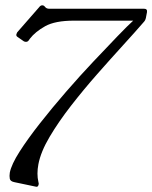

<svg xmlns="http://www.w3.org/2000/svg" viewBox="-20 -513 575 725"><path d="M524 -480Q537 -480 535 -467L531 -446Q529 -436 523 -430Q491 -393 444.5 -342Q398 -291 346.5 -232.5Q295 -174 248 -113.5Q201 -53 167.5 3.5Q134 60 125 107Q118 144 125 174Q127 181 126 183Q124 194 116 192L35 175Q19 172 17 162Q15 152 17 139Q23 108 54 59.5Q85 11 131 -47.5Q177 -106 229.5 -166.5Q282 -227 333 -281Q384 -335 423.5 -376Q463 -417 483 -435H259Q188 -435 150.5 -414Q113 -393 93 -367Q88 -359 85 -357Q82 -355 78 -355Q76 -355 74 -355.5Q72 -356 70 -357L47 -373Q40 -377 42 -384Q42 -385 45 -391L128 -486Q133 -493 140 -493Q142 -493 144.5 -492Q147 -491 151 -486Q156 -480 166 -480Z"/></svg>

Font: Young Serif Light
Style: Italic
Weight: 300
Italic angle: -10.979°
Designer: Bastien Sozeau
Foundry: NBR — Bastien Sozeau
Version: Version 5.001